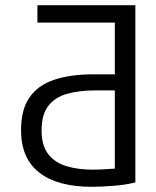

<svg xmlns="http://www.w3.org/2000/svg" viewBox="-20 -713 600 739"><path d="M333 6Q202 6 131.5 -48.5Q61 -103 61 -212Q61 -291 93.5 -338Q126 -385 188.5 -406Q251 -427 340 -427H422V-626H124V-693H501V-11Q467 -2 419.5 2Q372 6 333 6ZM336 -60Q358 -60 373 -61Q388 -62 422 -64V-365H347Q285 -365 238.5 -352Q192 -339 166 -305.5Q140 -272 140 -211Q140 -153 165.5 -120Q191 -87 235.5 -73.5Q280 -60 336 -60Z"/></svg>

Font: Ubuntu Sans Mono
Style: Regular
Weight: 400
Monospace: yes
Designer: Dalton Maag Ltd
Foundry: Dalton Maag Ltd
Version: Version 1.006